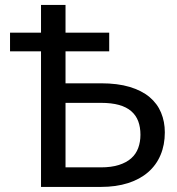

<svg xmlns="http://www.w3.org/2000/svg" viewBox="-20 -736 698 756"><path d="M377 -77Q418.5 -77 448.2 -86.5Q478 -96 496.8 -112.8Q515.5 -129.5 524.2 -153.2Q533 -177 533 -205.5Q533 -235.5 524.2 -258.8Q515.5 -282 496.8 -298.2Q478 -314.5 448.5 -322.8Q419 -331 377.5 -331H238V-77ZM377.5 -408Q443 -408 490.5 -393.8Q538 -379.5 568.8 -353.8Q599.5 -328 614.2 -292.5Q629 -257 629 -215Q629 -165.5 612.2 -125.8Q595.5 -86 563.2 -58Q531 -30 484 -15Q437 0 377 0H141.5V-534H19.5V-607.5H141.5V-716.5H238V-607.5H410V-534H238V-408Z"/></svg>

Font: Lato
Style: Regular
Weight: 400
Designer: Lukasz Dziedzic with Adam Twardoch and Botio Nikoltchev
Foundry: tyPoland Lukasz Dziedzic
Version: Version 2.015; 2015-08-06; http://www.latofonts.com/